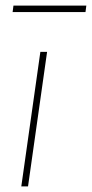

<svg xmlns="http://www.w3.org/2000/svg" viewBox="-20 -665 328 685"><path d="M285 -622H25L28 -645H288ZM80 0H56L124 -480H148Z"/></svg>

Font: Exo 2.0 Thin
Style: Italic
Weight: 250
Italic angle: -8°
Designer: Natanael Gama
Version: Version 1.001;PS 001.001;hotconv 1.0.70;makeotf.lib2.5.58329